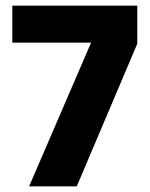

<svg xmlns="http://www.w3.org/2000/svg" viewBox="-20 -659 532 679"><path d="M83 0 302 -508H23.5V-639H465.5V-504.5L251.5 0Z"/></svg>

Font: Anek Latin Medium
Style: Bold
Weight: 700
Version: Version 1.003